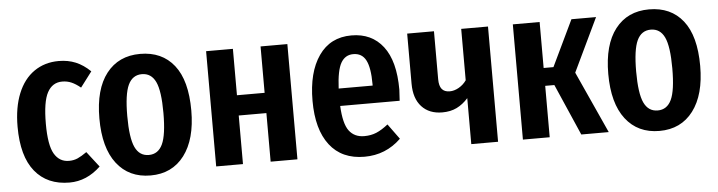

<svg xmlns="http://www.w3.org/2000/svg" viewBox="-40 -703 3282 878"><g transform="rotate(-5 1601.0 -264.0)"><path d="M392 -483 339 -413Q317 -431 297.5 -439.5Q278 -448 255 -448Q210 -448 187 -405.5Q164 -363 164 -262Q164 -164 187.5 -124Q211 -84 255 -84Q277 -84 295 -92Q313 -100 337 -117L392 -46Q328 15 249 15Q147 15 90.5 -54.5Q34 -124 34 -260Q34 -348 60 -412Q86 -476 134.5 -509.5Q183 -543 247 -543Q290 -543 325 -528.5Q360 -514 392 -483Z M832 -265Q832 -133 776 -59Q720 15 621 15Q522 15 466 -57.5Q410 -130 410 -265Q410 -399 466 -471Q522 -543 621 -543Q721 -543 776.5 -473Q832 -403 832 -265ZM538 -265Q538 -164 558 -121.5Q578 -79 621 -79Q664 -79 684 -121.5Q704 -164 704 -265Q704 -366 684 -408Q664 -450 621 -450Q578 -450 558 -407.5Q538 -365 538 -265Z M1173 0V-223H1046V0H923V-529H1046V-316H1173V-529H1296V0Z M1785 -226H1512Q1516 -144 1540.5 -111.5Q1565 -79 1610 -79Q1641 -79 1666 -89.5Q1691 -100 1720 -123L1771 -53Q1701 15 1603 15Q1499 15 1443.5 -57Q1388 -129 1388 -260Q1388 -391 1441 -467Q1494 -543 1591 -543Q1684 -543 1736 -475.5Q1788 -408 1788 -277Q1788 -268 1785 -226ZM1668 -313Q1668 -388 1650 -422.5Q1632 -457 1592 -457Q1555 -457 1535.5 -423.5Q1516 -390 1512 -306H1668Z M2217 -529V0H2094V-211Q2070 -184 2041.5 -170Q2013 -156 1975 -156Q1915 -156 1880.5 -193.5Q1846 -231 1846 -299V-529H1969V-309Q1969 -278 1981 -263.5Q1993 -249 2017 -249Q2038 -249 2059 -261Q2080 -273 2094 -293V-529Z M2713 -529 2596 -284 2725 0H2599L2496 -236H2454V0H2331V-529H2454V-318H2499L2600 -529Z M3168 -265Q3168 -133 3112 -59Q3056 15 2957 15Q2858 15 2802 -57.5Q2746 -130 2746 -265Q2746 -399 2802 -471Q2858 -543 2957 -543Q3057 -543 3112.5 -473Q3168 -403 3168 -265ZM2874 -265Q2874 -164 2894 -121.5Q2914 -79 2957 -79Q3000 -79 3020 -121.5Q3040 -164 3040 -265Q3040 -366 3020 -408Q3000 -450 2957 -450Q2914 -450 2894 -407.5Q2874 -365 2874 -265Z"/></g></svg>

Font: Fira Sans Extra Condensed Medium
Style: Regular
Weight: 500
Width: 1
Designer: Carrois Corporate & Edenspiekermann AG
Foundry: Carrois Corporate GbR & Edenspiekermann AG
Version: Version 4.203